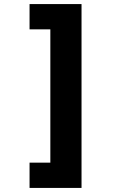

<svg xmlns="http://www.w3.org/2000/svg" viewBox="-20 -754 640 942"><path d="M380 -734V168H125V44H227V-610H125V-734Z"/></svg>

Font: Noto Sans Mono Black
Style: Regular
Weight: 900
Designer: Monotype Design Team
Foundry: Monotype Imaging Inc.
Version: Version 2.014